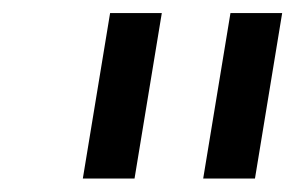

<svg xmlns="http://www.w3.org/2000/svg" viewBox="-20 -747 446 290"><path d="M224.4 -727.3 183.2 -477.3H105.1L146.3 -727.3ZM406.2 -727.3 365.1 -477.3H286.9L328.1 -727.3Z"/></svg>

Font: Inter UI
Style: Italic
Weight: 400
Italic angle: -9.39999°
Designer: Rasmus Andersson
Foundry: rsms
Version: 3.2;8d6f07862